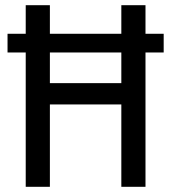

<svg xmlns="http://www.w3.org/2000/svg" viewBox="-20 -719 658 739"><path d="M447 0V-317H172V0H79V-517H9V-589H79V-699H172V-589H447V-699H540V-589H610V-517H540V0ZM172 -399H447V-517H172Z"/></svg>

Font: Fragment Mono
Style: Regular
Weight: 400
Monospace: yes
Designer: Wei Huang based on Nimbus Sans by URW Studio, based on Helvetica by Max Miedinger.
Foundry: Wei Huang
Version: Version 1.021; ttfautohint (v1.8.4.7-5d5b)